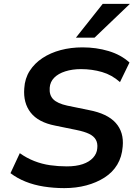

<svg xmlns="http://www.w3.org/2000/svg" viewBox="-20 -959 705 989"><path d="M311 10Q257 10 206 2Q155 -6 111.5 -23.5Q68 -41 34 -67L82 -170Q117 -145 156.5 -129.5Q196 -114 238 -108Q280 -102 324 -102Q372 -102 406 -113.5Q440 -125 459.5 -146.5Q479 -168 481 -195Q484 -221 473.5 -239.5Q463 -258 439 -269.5Q415 -281 376 -289L264 -312Q177 -329 138 -379Q99 -429 105 -504Q108 -555 133 -594Q158 -633 199 -660Q240 -687 292.5 -701Q345 -715 405 -715Q476 -715 539.5 -696Q603 -677 647 -637L598 -536Q557 -573 505.5 -588Q454 -603 397 -603Q353 -603 316.5 -591.5Q280 -580 259 -558.5Q238 -537 236 -507Q233 -469 254.5 -447.5Q276 -426 326 -415L438 -392Q533 -374 576 -326Q619 -278 612 -204Q608 -151 584 -111Q560 -71 518.5 -44.5Q477 -18 424.5 -4Q372 10 311 10ZM371 -765 509 -939H649L467 -765Z"/></svg>

Font: Nunito Sans 9pt
Style: Bold Italic
Weight: 700
Italic angle: -9°
Version: Version 3.101;gftools[0.9.27]